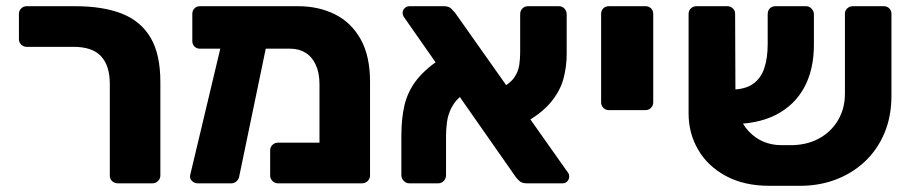

<svg xmlns="http://www.w3.org/2000/svg" viewBox="-20 -591 2945 619"><path d="M360 0Q349 0 341.5 -7Q334 -14 334 -25V-321Q334 -379 306 -409.5Q278 -440 217 -440H66Q56 -440 48.5 -447Q41 -454 41 -465V-546Q41 -557 48.5 -564Q56 -571 66 -571H222Q312 -571 373 -547Q434 -523 465.5 -469.5Q497 -416 497 -327V-25Q497 -15 489.5 -7.5Q482 0 472 0Z M916 -434H625Q614 -434 607 -441Q600 -448 600 -459V-546Q600 -557 607 -564Q614 -571 625 -571H941Q1007 -571 1059.5 -545Q1112 -519 1142.5 -465Q1173 -411 1173 -327V-25Q1173 -15 1165.5 -7.5Q1158 0 1147 0H876Q866 0 858.5 -7.5Q851 -15 851 -25V-106Q851 -117 858.5 -124Q866 -131 876 -131H1010V-319Q1010 -356 998 -382Q986 -408 965 -421Q944 -434 916 -434ZM617 0Q607 0 599 -7.5Q591 -15 593 -26L699 -471Q701 -481 708 -488Q715 -495 725 -494L819 -493Q830 -493 838 -484Q846 -475 843 -464L752 -26Q751 -15 743.5 -7.5Q736 0 726 0Z M1678 0Q1662 0 1654 -8Q1646 -16 1643 -20L1283 -535Q1278 -542 1278 -550Q1278 -558 1284.5 -564.5Q1291 -571 1300 -571H1411Q1427 -571 1435 -563Q1443 -555 1447 -550L1810 -36Q1814 -31 1814.5 -27.5Q1815 -24 1815 -21Q1815 -13 1809 -6.5Q1803 0 1794 0ZM1299 0Q1289 0 1281.5 -8Q1274 -16 1274 -26V-153Q1274 -209 1284 -251.5Q1294 -294 1320 -329Q1346 -364 1395 -398L1472 -286Q1448 -268 1436 -244.5Q1424 -221 1421 -197Q1418 -173 1418 -154V-26Q1418 -15 1410.5 -7.5Q1403 0 1393 0ZM1670 -194 1592 -305Q1624 -321 1637.5 -340.5Q1651 -360 1654 -381Q1657 -402 1657 -421V-545Q1657 -557 1664.5 -564Q1672 -571 1682 -571H1782Q1793 -571 1800 -563Q1807 -555 1807 -545V-417Q1807 -376 1796.5 -337Q1786 -298 1756.5 -262Q1727 -226 1670 -194Z M1943 -236Q1932 -236 1925 -243.5Q1918 -251 1918 -261V-546Q1918 -557 1925 -564Q1932 -571 1943 -571H2061Q2072 -571 2079 -564Q2086 -557 2086 -546V-261Q2086 -251 2079 -243.5Q2072 -236 2061 -236Z M2524 -123Q2578 -122 2618.5 -143.5Q2659 -165 2681.5 -203Q2704 -241 2704 -288V-547Q2704 -557 2711.5 -564Q2719 -571 2730 -571H2829Q2840 -571 2847 -564Q2854 -557 2854 -546V-283Q2854 -215 2831 -161Q2808 -107 2767 -69Q2726 -31 2671.5 -11Q2617 9 2554 8H2460Q2379 8 2320.5 -23.5Q2262 -55 2231 -108Q2200 -161 2200 -225V-546Q2200 -557 2207.5 -564Q2215 -571 2225 -571H2325Q2335 -571 2342.5 -564Q2350 -557 2350 -547L2351 -297Q2351 -213 2393.5 -168Q2436 -123 2500 -123ZM2334 -191V-302Q2381 -302 2407 -320Q2433 -338 2444 -371Q2455 -404 2455 -449V-545Q2455 -557 2462 -564Q2469 -571 2480 -571H2579Q2589 -571 2596.5 -563Q2604 -555 2604 -545V-447Q2604 -366 2572.5 -308.5Q2541 -251 2481 -220.5Q2421 -190 2334 -191Z"/></svg>

Font: Rubik
Style: Bold
Weight: 700
Designer: Hubert and Fischer
Foundry: Hubert and Fischer
Version: Version 2.300;gftools[0.9.30]